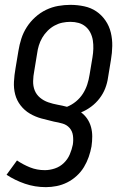

<svg xmlns="http://www.w3.org/2000/svg" viewBox="-20 -548 540 791"><path d="M169 223Q124 223 83 209Q42 195 7 172L50 113Q75 130 103.5 141.5Q132 153 165 153Q185 153 206 146Q227 139 243 123.5Q259 108 267.5 88Q276 68 280 48Q283 29 280.5 10.5Q278 -8 266.5 -21Q255 -34 237.5 -39Q220 -44 202 -47Q176 -53 150.5 -60Q125 -67 103 -80Q81 -93 65 -113.5Q49 -134 42.5 -159Q36 -184 37.5 -211.5Q39 -239 44 -267L56 -339Q60 -364 68 -389Q76 -414 90.5 -436.5Q105 -459 125.5 -477.5Q146 -496 170 -507.5Q194 -519 219.5 -523.5Q245 -528 270 -528Q299 -528 327 -522Q355 -516 377 -501Q399 -486 414.5 -463.5Q430 -441 436.5 -414Q443 -387 442.5 -358.5Q442 -330 437 -301L425 -228Q422 -206 413.5 -184Q405 -162 390 -142.5Q375 -123 355.5 -108.5Q336 -94 314 -85Q329 -74 339.5 -58.5Q350 -43 355 -24.5Q360 -6 360 14Q360 34 357 55Q353 77 345.5 98.5Q338 120 326 140Q314 160 296 176.5Q278 193 257 203.5Q236 214 213.5 218.5Q191 223 169 223ZM256 -108Q276 -116 293 -130Q310 -144 321.5 -162Q333 -180 339.5 -200Q346 -220 349 -240L361 -312Q364 -330 364.5 -347.5Q365 -365 362.5 -381.5Q360 -398 352.5 -413Q345 -428 332.5 -438.5Q320 -449 304 -453.5Q288 -458 270 -458Q253 -458 236.5 -454.5Q220 -451 204.5 -442.5Q189 -434 176 -421Q163 -408 154 -392.5Q145 -377 140 -360.5Q135 -344 133 -328L121 -255Q117 -235 116.5 -214Q116 -193 123 -175.5Q130 -158 145 -145.5Q160 -133 179 -126.5Q198 -120 217.5 -116.5Q237 -113 256 -108Z"/></svg>

Font: Iosevka SS04
Style: Italic
Weight: 400
Italic angle: -9°
Monospace: yes
Designer: Belleve Invis
Foundry: Belleve Invis
Version: Version 19.0.0; ttfautohint (v1.8.4)